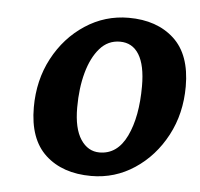

<svg xmlns="http://www.w3.org/2000/svg" viewBox="-39 -736 513 493"><g transform="rotate(5 217.5 -489.5)"><path d="M213 -283Q139 -283 95 -323.5Q51 -364 51 -446Q51 -516 81 -572.5Q111 -629 162 -662.5Q213 -696 274 -696Q347 -696 391 -655.5Q435 -615 435 -533Q435 -463 405 -406.5Q375 -350 324.5 -316.5Q274 -283 213 -283ZM229 -345Q275 -345 299 -395Q323 -445 323 -524Q323 -578 306 -605.5Q289 -633 257 -633Q226 -633 205 -609Q184 -585 173 -545Q162 -505 162 -455Q162 -401 180.5 -373Q199 -345 229 -345Z"/></g></svg>

Font: Alkatra Medium
Style: Regular
Weight: 500
Designer: Suman Bhandary
Version: Version 1.100;gftools[0.9.22]